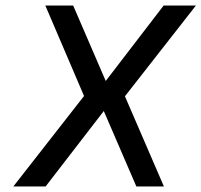

<svg xmlns="http://www.w3.org/2000/svg" viewBox="-20 -670 724 690"><path d="M143 -650H243L360 -379L568 -650H684L429 -324L569 0H470L353 -271L144 0H28L282 -325Z"/></svg>

Font: Overused Grotesk Medium
Style: Italic
Weight: 500
Italic angle: -10°
Version: Version 0.003